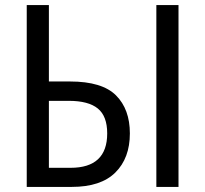

<svg xmlns="http://www.w3.org/2000/svg" viewBox="-20 -734 806 754"><path d="M681 0V-714H594V0ZM262 0Q376 0 433 -56.5Q490 -113 490 -210Q490 -305 435.5 -359.5Q381 -414 255 -414H172V-714H85V0ZM172 -338H250Q327 -338 364 -308Q401 -278 401 -210Q401 -75 257 -75H172Z"/></svg>

Font: Noto Sans UI SemiCondensed
Style: Regular
Weight: 400
Width: 4
Designer: Monotype Design Team
Foundry: Monotype Imaging Inc.
Version: 1.001